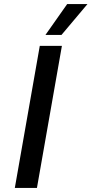

<svg xmlns="http://www.w3.org/2000/svg" viewBox="-20 -926 451 946"><path d="M176 -700H285L162 0H53ZM311 -906H411L283 -754H204Z"/></svg>

Font: Sarabun Medium
Style: Italic
Weight: 500
Italic angle: -10°
Designer: Suppakit Chalermlarp | Katatrad Co.,Ltd.
Foundry: Cadson Demak Co.,Ltd.
Version: Version 1.000; ttfautohint (v1.6)